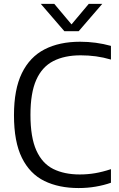

<svg xmlns="http://www.w3.org/2000/svg" viewBox="-20 -966 616 996"><path d="M387.5 9.5Q285.5 9.5 210.2 -27.2Q135 -64 93.8 -147Q52.5 -230 52.5 -368.5Q52.5 -502.5 93.5 -586.5Q134.5 -670.5 211.2 -710Q288 -749.5 395.5 -749.5Q478 -749.5 555.5 -728V-657Q516.5 -668.5 477.8 -673.8Q439 -679 398.5 -679Q314.5 -679 256.2 -649Q198 -619 168 -551.5Q138 -484 138 -370.5Q138 -253.5 168.5 -185.8Q199 -118 256.2 -89.5Q313.5 -61 393.5 -61Q434.5 -61 473 -67.5Q511.5 -74 555.5 -88.5V-18Q518.5 -5 476.2 2.2Q434 9.5 387.5 9.5ZM314 -804 191.5 -946H261.5L351 -839.5L440.5 -946H510.5L388 -804Z"/></svg>

Font: Encode Sans
Style: Regular
Weight: 400
Designer: Multiple Designers
Foundry: Impallari Type
Version: Version 3.002; ttfautohint (v1.8.3) -l 8 -r 50 -G 200 -x 14 